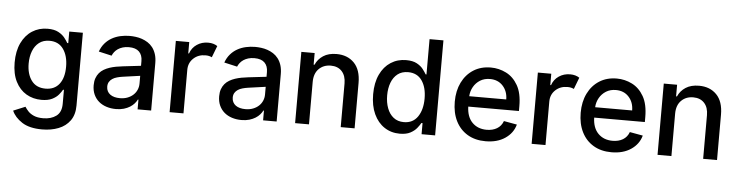

<svg xmlns="http://www.w3.org/2000/svg" viewBox="-52 -987 5623 1464"><g transform="rotate(5 2759.0 -255.5)"><path d="M300.1 215.9Q202.4 215.9 146.1 179.2Q89.8 142.4 68.2 92.3L159.4 54.7Q169 70.3 185.2 87.9Q201.3 105.5 229.2 117.9Q257.1 130.3 301.1 130.3Q361.5 130.3 400.9 101.2Q440.3 72.1 440.3 7.8V-99.4H433.6Q424 -82 406.2 -60.7Q388.5 -39.4 357.1 -23.8Q325.6 -8.2 275.6 -8.2Q211.3 -8.2 159.6 -38.5Q108 -68.9 77.8 -128.4Q47.6 -187.9 47.6 -274.9Q47.6 -361.9 77.2 -424Q106.9 -486.2 158.7 -519.4Q210.6 -552.6 276.3 -552.6Q327.1 -552.6 358.5 -535.7Q389.9 -518.8 407.5 -496.4Q425.1 -474.1 434.3 -457H442.1V-545.5H546.2V12.1Q546.2 82 513.5 127.3Q480.8 172.6 425.2 194.2Q369.7 215.9 300.1 215.9ZM299 -96.2Q367.9 -96.2 404.7 -144Q441.4 -191.8 441.4 -276.3Q441.4 -359 405 -410.7Q368.6 -462.4 299 -462.4Q251.1 -462.4 219.1 -437.7Q187.1 -413 171 -370.9Q154.8 -328.8 154.8 -276.3Q154.8 -196 191.4 -146.1Q228 -96.2 299 -96.2Z M847.3 12.1Q808.6 12.1 774.9 1.2Q741.1 -9.6 716.3 -30.7Q691.4 -51.8 677.2 -82.9Q663 -114 663 -154.1Q663 -185 671.3 -208.3Q679.7 -231.5 694.2 -248.8Q708.8 -266 728.9 -277.7Q748.9 -289.4 772 -297.1Q795.1 -304.7 820.7 -309.5Q846.2 -314.3 872.2 -317.1L1009.9 -333.1V-369Q1009.9 -415.5 984 -441.1Q958.1 -466.6 906.2 -466.6Q879.6 -466.6 858.7 -460.2Q837.7 -453.8 822.1 -443.2Q806.5 -432.5 796 -418.9Q785.5 -405.2 779.5 -390.6L679.7 -413.4Q693.2 -450.6 716.1 -477.1Q739 -503.6 768.6 -520.2Q798.3 -536.9 833.1 -544.7Q867.9 -552.6 904.8 -552.6Q926.5 -552.6 950.6 -549.5Q974.8 -546.5 998.2 -538.5Q1021.7 -530.5 1043.1 -516.9Q1064.6 -503.2 1081 -482.1Q1097.3 -460.9 1106.9 -431.5Q1116.5 -402 1116.5 -362.2V0H1012.8V-74.6H1008.5Q1001.1 -59.3 987.6 -43.9Q974.1 -28.4 954.2 -16Q934.3 -3.6 907.7 4.3Q881 12.1 847.3 12.1ZM870.4 -73.2Q903.4 -73.2 929.5 -83.5Q955.6 -93.8 973.5 -110.8Q991.5 -127.8 1000.9 -150.2Q1010.3 -172.6 1010.3 -196.7V-256.4L878.9 -237.9Q855.8 -234.7 835.4 -229Q815 -223.4 799.9 -213.4Q784.8 -203.5 775.9 -188.7Q767 -174 767 -152.7Q767 -133.2 774.7 -118.3Q782.3 -103.3 796.2 -93.2Q810 -83.1 829 -78.1Q848 -73.2 870.4 -73.2Z M1364 0H1257.8V-545.5H1360.4V-458.8H1366.1Q1381 -502.8 1418.7 -528.2Q1456.3 -553.6 1504.6 -553.6Q1527 -553.6 1544.7 -548.3Q1562.5 -543 1576 -533.7L1541.9 -445Q1532.3 -449.9 1520.2 -452.8Q1508.2 -455.6 1492.5 -455.6Q1437.5 -455.6 1400.7 -421Q1364 -386.4 1364 -333.1Z M1807.9 12.1Q1769.2 12.1 1735.4 1.2Q1701.7 -9.6 1676.8 -30.7Q1652 -51.8 1637.8 -82.9Q1623.6 -114 1623.6 -154.1Q1623.6 -185 1631.9 -208.3Q1640.3 -231.5 1654.8 -248.8Q1669.4 -266 1689.5 -277.7Q1709.5 -289.4 1732.6 -297.1Q1755.7 -304.7 1781.2 -309.5Q1806.8 -314.3 1832.7 -317.1L1970.5 -333.1V-369Q1970.5 -415.5 1944.6 -441.1Q1918.7 -466.6 1866.8 -466.6Q1840.2 -466.6 1819.2 -460.2Q1798.3 -453.8 1782.7 -443.2Q1767 -432.5 1756.6 -418.9Q1746.1 -405.2 1740.1 -390.6L1640.3 -413.4Q1653.8 -450.6 1676.7 -477.1Q1699.6 -503.6 1729.2 -520.2Q1758.9 -536.9 1793.7 -544.7Q1828.5 -552.6 1865.4 -552.6Q1887.1 -552.6 1911.2 -549.5Q1935.4 -546.5 1958.8 -538.5Q1982.2 -530.5 2003.7 -516.9Q2025.2 -503.2 2041.5 -482.1Q2057.9 -460.9 2067.5 -431.5Q2077.1 -402 2077.1 -362.2V0H1973.4V-74.6H1969.1Q1961.6 -59.3 1948.2 -43.9Q1934.7 -28.4 1914.8 -16Q1894.9 -3.6 1868.3 4.3Q1841.6 12.1 1807.9 12.1ZM1831 -73.2Q1864 -73.2 1890.1 -83.5Q1916.2 -93.8 1934.1 -110.8Q1952.1 -127.8 1961.5 -150.2Q1970.9 -172.6 1970.9 -196.7V-256.4L1839.5 -237.9Q1816.4 -234.7 1796 -229Q1775.6 -223.4 1760.5 -213.4Q1745.4 -203.5 1736.5 -188.7Q1727.6 -174 1727.6 -152.7Q1727.6 -133.2 1735.3 -118.3Q1742.9 -103.3 1756.7 -93.2Q1770.6 -83.1 1789.6 -78.1Q1808.6 -73.2 1831 -73.2Z M2673.7 0H2567.5V-334.2Q2567.5 -393.5 2536.6 -427Q2505.7 -460.6 2451.7 -460.6Q2396.3 -460.6 2360.4 -424.9Q2324.6 -389.2 2324.6 -323.9V0H2218.4V-545.5H2320.3V-456.7H2327.1Q2345.9 -500 2386.2 -526.3Q2426.5 -552.6 2487.9 -552.6Q2571.7 -552.6 2622.7 -500.4Q2673.7 -448.2 2673.7 -346.9Z M3019.9 10.7Q2953.8 10.7 2902.3 -23.1Q2850.9 -56.8 2821.4 -120.2Q2791.9 -183.6 2791.9 -271.7Q2791.9 -360.1 2821.6 -422.9Q2851.2 -485.8 2903.1 -519.2Q2954.9 -552.6 3020.6 -552.6Q3071.4 -552.6 3102.5 -535.7Q3133.5 -518.8 3150.7 -496.4Q3168 -474.1 3177.6 -457H3183.9V-727.3H3290.1V0H3186.4V-84.9H3177.6Q3168 -67.5 3150 -45.1Q3132.1 -22.7 3100.9 -6Q3069.6 10.7 3019.9 10.7ZM3043.3 -79.9Q3112.2 -79.9 3149 -133.3Q3185.7 -186.8 3185.7 -272.7Q3185.7 -358.3 3149.3 -410.3Q3112.9 -462.4 3043.3 -462.4Q2995.4 -462.4 2963.4 -437.5Q2931.5 -412.6 2915.3 -369.9Q2899.1 -327.1 2899.1 -272.7Q2899.1 -218 2915.5 -174.4Q2931.8 -130.7 2964 -105.3Q2996.1 -79.9 3043.3 -79.9Z M3676.5 11Q3596.2 11 3538 -23.8Q3479.8 -58.6 3448.3 -121.6Q3416.9 -184.7 3416.9 -269.2Q3416.9 -353 3448.3 -416.9Q3479.8 -480.8 3536.4 -516.7Q3593 -552.6 3669 -552.6Q3730.8 -552.6 3786 -525Q3841.3 -497.5 3875.9 -437.3Q3910.5 -377.1 3910.5 -278.4V-240.8H3522.7Q3524.9 -161.9 3567.1 -119.3Q3609.4 -76.7 3677.6 -76.7Q3723 -76.7 3756 -96.2Q3789.1 -115.8 3803.3 -154.5L3903.8 -136.4Q3885.7 -70 3825.6 -29.5Q3765.6 11 3676.5 11ZM3806.5 -320.3Q3806.1 -382.8 3768.8 -423.8Q3731.5 -464.8 3669.7 -464.8Q3626.8 -464.8 3594.6 -444.8Q3562.5 -424.7 3543.9 -391.9Q3525.2 -359 3523.1 -320.3Z M4134.9 0H4028.8V-545.5H4131.4V-458.8H4137.1Q4152 -502.8 4189.6 -528.2Q4227.3 -553.6 4275.6 -553.6Q4297.9 -553.6 4315.7 -548.3Q4333.5 -543 4346.9 -533.7L4312.9 -445Q4303.3 -449.9 4291.2 -452.8Q4279.1 -455.6 4263.5 -455.6Q4208.5 -455.6 4171.7 -421Q4134.9 -386.4 4134.9 -333.1Z M4640.3 11Q4560 11 4501.8 -23.8Q4443.5 -58.6 4412.1 -121.6Q4380.7 -184.7 4380.7 -269.2Q4380.7 -353 4412.1 -416.9Q4443.5 -480.8 4500.2 -516.7Q4556.8 -552.6 4632.8 -552.6Q4694.6 -552.6 4749.8 -525Q4805 -497.5 4839.7 -437.3Q4874.3 -377.1 4874.3 -278.4V-240.8H4486.5Q4488.6 -161.9 4530.9 -119.3Q4573.2 -76.7 4641.3 -76.7Q4686.8 -76.7 4719.8 -96.2Q4752.8 -115.8 4767 -154.5L4867.5 -136.4Q4849.4 -70 4789.4 -29.5Q4729.4 11 4640.3 11ZM4770.2 -320.3Q4769.9 -382.8 4732.6 -423.8Q4695.3 -464.8 4633.5 -464.8Q4590.6 -464.8 4558.4 -444.8Q4526.3 -424.7 4507.6 -391.9Q4489 -359 4486.9 -320.3Z M5447.8 0H5341.6V-334.2Q5341.6 -393.5 5310.7 -427Q5279.8 -460.6 5225.9 -460.6Q5170.5 -460.6 5134.6 -424.9Q5098.7 -389.2 5098.7 -323.9V0H4992.5V-545.5H5094.5V-456.7H5101.2Q5120 -500 5160.3 -526.3Q5200.6 -552.6 5262.1 -552.6Q5345.9 -552.6 5396.8 -500.4Q5447.8 -448.2 5447.8 -346.9Z"/></g></svg>

Font: Linik Sans Medium
Style: Regular
Weight: 500
Designer: Rasmus Andersson (font), Cristiano Sobral (main changes)
Foundry: rsms
Version: Version 3.018;June 1, 2022;FontCreator 14.0.0.2814 64-bit; t